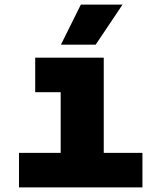

<svg xmlns="http://www.w3.org/2000/svg" viewBox="-20 -809 690 829"><path d="M242 0V-560H428V0ZM62 0V-149H595V0ZM132 -411V-560H335V-411ZM243 -616 329 -789H509L393 -616Z"/></svg>

Font: Azeret Mono ExtraBold
Style: Regular
Weight: 800
Designer: Martin Vácha
Foundry: Displaay
Version: Version 1.002